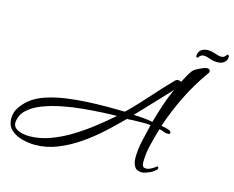

<svg xmlns="http://www.w3.org/2000/svg" viewBox="-104 -849 1288 1058"><g transform="rotate(15 540.0 -320.5)"><path d="M173 57Q139 57 101 47.5Q63 38 36.5 14.5Q10 -9 10 -51Q10 -86 29 -114Q48 -142 73 -163Q109 -192 160.5 -209Q212 -226 271.5 -234.5Q331 -243 392.5 -246Q454 -249 509 -249Q535 -249 559.5 -248.5Q584 -248 605 -248Q633 -274 670 -314Q707 -354 747.5 -399.5Q788 -445 828 -485Q835 -492 844 -492Q849 -492 853.5 -491Q858 -490 862 -487Q871 -505 881.5 -524Q892 -543 904 -559Q909 -566 924.5 -574.5Q940 -583 956.5 -590Q973 -597 981 -597Q999 -597 999 -582Q999 -578 996.5 -574Q994 -570 992 -568Q936 -489 893.5 -403Q851 -317 820 -225Q827 -224 840.5 -221Q854 -218 865.5 -213.5Q877 -209 877 -201Q877 -192 872 -192Q867 -192 859 -192Q850 -192 837.5 -197.5Q825 -203 814 -204Q801 -160 788 -108Q775 -56 775 -9Q775 11 781 18.5Q787 26 806 24Q817 22 830 14.5Q843 7 853 -1Q857 -3 857 -3Q863 -3 863 6Q863 11 860 14Q843 31 818.5 41Q794 51 781 51Q750 51 738.5 30Q727 9 727 -18Q727 -65 738.5 -116.5Q750 -168 761 -213Q749 -215 736 -215Q723 -215 709 -215Q684 -215 661.5 -214Q639 -213 626 -212Q582 -167 530.5 -120Q479 -73 421 -33Q363 7 300.5 32Q238 57 173 57ZM766 -233Q780 -283 797 -334.5Q814 -386 836 -434Q793 -388 747 -339Q701 -290 657 -244Q683 -243 712 -240.5Q741 -238 766 -233ZM129 19Q188 19 247.5 -2.5Q307 -24 364 -59Q421 -94 473 -134.5Q525 -175 569 -214Q538 -214 488 -211.5Q438 -209 379 -203.5Q320 -198 261.5 -186.5Q203 -175 153.5 -156Q104 -137 73 -108Q42 -79 38 -38Q36 -16 51 -3.5Q66 9 88.5 14Q111 19 129 19ZM914 -639Q906 -639 906 -646Q906 -669 921 -681.5Q936 -694 960 -694Q980 -694 1001 -687Q1025 -678 1039 -678Q1058 -678 1068 -697L1071 -698Q1077 -698 1080 -692Q1081 -668 1065.5 -655.5Q1050 -643 1025 -643Q1005 -643 985 -650Q961 -659 946 -659Q936 -659 929 -654Q922 -649 917 -640Z"/></g></svg>

Font: Corinthia
Style: Bold
Weight: 700
Designer: Robert E. Leuschke
Foundry: Robert E. Leuschke
Version: Version 1.013; ttfautohint (v1.8.3)